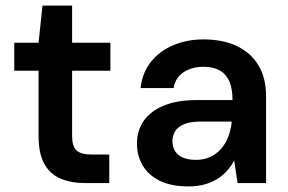

<svg xmlns="http://www.w3.org/2000/svg" viewBox="-20 -655 1032 687"><path d="M285 0Q234 0 196.5 -16Q159 -32 138.5 -69Q118 -106 118 -169V-402H31V-502H118L132 -635H238V-502H375V-402H238V-169Q238 -131 254 -116.5Q270 -102 310 -102H371V0Z M654 12Q592 12 551 -8.5Q510 -29 490 -64Q470 -99 470 -141Q470 -188 494.5 -223Q519 -258 567 -277.5Q615 -297 685 -297H812Q812 -337 801 -363Q790 -389 767 -402.5Q744 -416 708 -416Q667 -416 637.5 -397Q608 -378 601 -340H483Q489 -394 519.5 -433Q550 -472 599.5 -493Q649 -514 708 -514Q779 -514 829 -489.5Q879 -465 905.5 -420Q932 -375 932 -311V0H830L818 -81Q808 -61 792.5 -44Q777 -27 757 -14.5Q737 -2 711.5 5Q686 12 654 12ZM681 -83Q710 -83 732.5 -93.5Q755 -104 771.5 -123Q788 -142 797 -166.5Q806 -191 809 -218V-220H698Q662 -220 639.5 -211Q617 -202 607 -186Q597 -170 597 -150Q597 -129 607 -113.5Q617 -98 636 -90.5Q655 -83 681 -83Z"/></svg>

Font: DM Sans 16pt SemiBold
Style: Regular
Weight: 600
Version: Version 4.004;gftools[0.9.30]